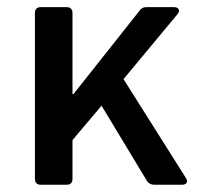

<svg xmlns="http://www.w3.org/2000/svg" viewBox="-20 -509 552 529"><path d="M76.2 -473.6V-15.6C76.2 -5.9 82 0 91.8 0H164.1C173.8 0 179.7 -5.9 179.7 -15.6V-123L259.8 -217.8L384.8 -10.7C388.7 -3.9 396.5 0 404.3 0H481.4C494.1 0 499 -7.8 492.2 -18.6L320.3 -291L468.8 -469.7C477.5 -479.5 472.7 -489.3 460 -489.3H383.8C376 -489.3 370.1 -487.3 365.2 -480.5L182.6 -250H179.7V-473.6C179.7 -483.4 173.8 -489.3 164.1 -489.3H91.8C82 -489.3 76.2 -483.4 76.2 -473.6Z"/></svg>

Font: Ed Sans Neue Medium
Style: Regular
Weight: 500
Designer: Stephen Hutchings
Version: Version 1.004;PS 001.004;hotconv 1.0.88;makeotf.lib2.5.64775